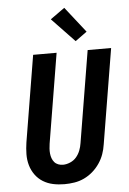

<svg xmlns="http://www.w3.org/2000/svg" viewBox="-64 -1030 728 1084"><g transform="rotate(-5 300.0 -488.0)"><path d="M257 8Q224 8 193 1.5Q162 -5 136 -21Q110 -37 92 -62Q74 -87 65.5 -117Q57 -147 57.5 -179.5Q58 -212 63 -245L144 -735H277L193 -227Q191 -213 190 -199Q189 -185 190.5 -171Q192 -157 196.5 -144.5Q201 -132 209.5 -122Q218 -112 231 -107Q244 -102 258 -102Q278 -102 299 -111Q320 -120 334 -136.5Q348 -153 356 -173.5Q364 -194 367 -215L453 -735H586L497 -197Q493 -169 483.5 -142Q474 -115 457 -90Q440 -65 417.5 -45.5Q395 -26 368.5 -13.5Q342 -1 313.5 3.5Q285 8 257 8ZM390 -791 261 -926 342 -984 456 -839Z"/></g></svg>

Font: Iosevka Aile Extrabold
Style: Italic
Weight: 800
Italic angle: -9°
Designer: Belleve Invis
Foundry: Belleve Invis
Version: Version 31.1.0; ttfautohint (v1.8.4)